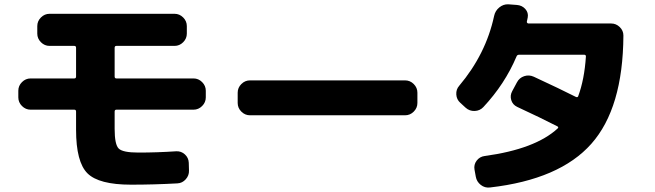

<svg xmlns="http://www.w3.org/2000/svg" viewBox="-20 -814 3040 891"><path d="M122 -305Q99 -305 82 -322Q65 -339 65 -362V-393Q65 -416 82 -433Q99 -450 122 -450H325Q333 -450 333 -459V-592Q333 -601 325 -601H210Q187 -601 170 -618Q153 -635 153 -658V-693Q153 -716 170 -733Q187 -750 210 -750H790Q813 -750 830 -733Q847 -716 847 -693V-658Q847 -635 830 -618Q813 -601 790 -601H520Q512 -601 512 -592V-459Q512 -450 520 -450H878Q901 -450 918 -433Q935 -416 935 -393V-362Q935 -339 918 -322Q901 -305 878 -305H520Q512 -305 512 -296V-216Q512 -143 531 -124.5Q550 -106 622 -106Q710 -106 798 -112Q821 -113 838 -97.5Q855 -82 856 -59L857 -23Q858 0 842 18Q826 36 803 37Q695 43 588 43Q439 43 386 -9.5Q333 -62 333 -212V-296Q333 -305 325 -305Z M1140 -279Q1117 -279 1100 -296Q1083 -313 1083 -336V-384Q1083 -407 1100 -424Q1117 -441 1140 -441H1860Q1883 -441 1900 -424Q1917 -407 1917 -384V-336Q1917 -313 1900 -296Q1883 -279 1860 -279Z M2141 -314 2116 -337Q2099 -352 2097.5 -375.5Q2096 -399 2111 -416Q2235 -563 2273 -740Q2278 -764 2297 -779.5Q2316 -795 2339 -794L2379 -791Q2403 -789 2418 -772Q2433 -755 2429 -733Q2429 -730 2427 -723.5Q2425 -717 2425 -714Q2424 -711 2426.5 -708Q2429 -705 2432 -705H2816Q2839 -705 2856 -688.5Q2873 -672 2873 -649Q2871 -312 2724 -146.5Q2577 19 2254 56Q2230 59 2211 44Q2192 29 2188 6L2182 -27Q2178 -50 2192 -68.5Q2206 -87 2229 -90Q2464 -122 2568 -218Q2574 -224 2566 -228Q2492 -266 2380 -318Q2359 -328 2352.5 -349.5Q2346 -371 2357 -391L2379 -432Q2390 -453 2412.5 -460.5Q2435 -468 2457 -458Q2580 -401 2653 -364Q2660 -361 2663 -367Q2692 -445 2699 -552Q2699 -560 2691 -560H2389Q2380 -560 2377 -552Q2323 -424 2223 -317Q2207 -300 2183 -299Q2159 -298 2141 -314Z"/></svg>

Font: Rounded Mplus 1c ExtraBold
Style: Regular
Weight: 800
Version: Version 1.059.20150529